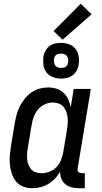

<svg xmlns="http://www.w3.org/2000/svg" viewBox="-20 -993 540 1021"><path d="M152 8Q126 8 103 -1Q80 -10 65 -28.5Q50 -47 42.5 -70.5Q35 -94 32.5 -118.5Q30 -143 32.5 -169Q35 -195 39 -221L59 -341Q63 -363 69 -385.5Q75 -408 86 -429Q97 -450 112.5 -469Q128 -488 148 -502Q168 -516 191 -522Q214 -528 236 -528Q260 -528 281.5 -521Q303 -514 318.5 -499Q334 -484 343 -464Q352 -444 356 -422L372 -520H463L393 -99Q392 -93 392.5 -88Q393 -83 396.5 -79Q400 -75 405.5 -73.5Q411 -72 416 -72H431V8H402Q382 8 362.5 3.5Q343 -1 328.5 -12.5Q314 -24 306.5 -42Q299 -60 300 -81Q289 -61 273 -44Q257 -27 237 -15Q217 -3 195 2.5Q173 8 152 8ZM201 -72Q222 -72 243 -80Q264 -88 280 -104Q296 -120 304 -140.5Q312 -161 316 -182L336 -302Q339 -319 340 -335.5Q341 -352 339.5 -368Q338 -384 332.5 -399Q327 -414 317 -425.5Q307 -437 292 -442.5Q277 -448 261 -448Q239 -448 217.5 -438Q196 -428 181.5 -410Q167 -392 159 -370.5Q151 -349 148 -327L128 -207Q125 -192 124 -176.5Q123 -161 124.5 -145.5Q126 -130 131.5 -116.5Q137 -103 146.5 -92Q156 -81 171 -76.5Q186 -72 201 -72ZM305 -575Q282 -575 261 -583Q240 -591 227 -608Q214 -625 211 -647.5Q208 -670 211 -693Q214 -709 222 -723.5Q230 -738 243.5 -748Q257 -758 273 -761.5Q289 -765 304 -765Q327 -765 348.5 -757Q370 -749 382.5 -732Q395 -715 398.5 -692.5Q402 -670 398 -647Q395 -631 387 -616.5Q379 -602 365.5 -592Q352 -582 336 -578.5Q320 -575 305 -575ZM304 -632Q311 -632 317.5 -633Q324 -634 329.5 -638Q335 -642 338 -648Q341 -654 342 -661Q344 -670 342.5 -679Q341 -688 336 -695Q331 -702 322.5 -705Q314 -708 305 -708Q298 -708 292 -707Q286 -706 280 -702Q274 -698 271 -692Q268 -686 267 -679Q266 -670 267.5 -661Q269 -652 273.5 -645Q278 -638 286.5 -635Q295 -632 304 -632ZM313 -782 265 -828 409 -973 467 -917Z"/></svg>

Font: Iosevka Curly Slab Medium
Style: Italic
Weight: 500
Italic angle: -9°
Monospace: yes
Designer: Belleve Invis
Foundry: Belleve Invis
Version: Version 22.1.2; ttfautohint (v1.8.4)